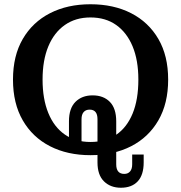

<svg xmlns="http://www.w3.org/2000/svg" viewBox="-20 -715 851 902"><path d="M405 14Q297 14 215 -28Q133 -70 87 -149.5Q41 -229 41 -341Q41 -453 87 -532Q133 -611 215 -653Q297 -695 405 -695Q514 -695 596 -653Q678 -611 724 -532Q770 -453 770 -341Q770 -229 724 -149.5Q678 -70 596 -28Q514 14 405 14ZM405 -48Q476 -48 526 -82Q576 -116 603 -181.5Q630 -247 630 -341Q630 -432 603 -497Q576 -562 526 -597.5Q476 -633 405 -633Q335 -633 284.5 -597.5Q234 -562 207 -497Q180 -432 180 -341Q180 -250 207 -184Q234 -118 284.5 -83Q335 -48 405 -48ZM304 -145Q304 -206 334.5 -236.5Q365 -267 415 -267Q466 -267 496 -236.5Q526 -206 526 -145V0H438V-155Q438 -200 401 -200Q383 -200 373 -188.5Q363 -177 363 -155V-20H304ZM548 167Q499 167 468.5 137Q438 107 438 48V0H526V57Q526 102 564 102Q581 102 591 90.5Q601 79 601 57V11H655V48Q655 107 627 137Q599 167 548 167Z"/></svg>

Font: Montagu Slab Medium
Style: Regular
Weight: 500
Version: Version 1.000